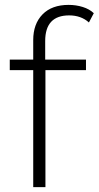

<svg xmlns="http://www.w3.org/2000/svg" viewBox="-20 -766 404 786"><path d="M261 -746Q291 -746 318.5 -737.5Q346 -729 364 -712L344 -674Q312 -703 263 -703Q165 -703 165 -598V-522H332V-479H166V0H116V-479H20V-522H116V-602Q116 -668 154 -707Q192 -746 261 -746Z"/></svg>

Font: Goldbeck Next Light
Style: Regular
Weight: 300
Designer: Julieta Ulanovsky
Foundry: Julieta Ulanovsky
Version: Version 7.200